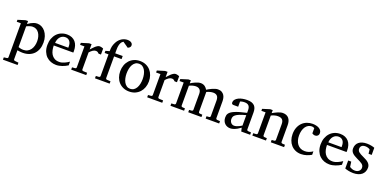

<svg xmlns="http://www.w3.org/2000/svg" viewBox="-9 -1757 5998 2994"><g transform="rotate(20 2990.5 -259.5)"><path d="M424.8 -233.9Q424.8 -272.5 415.8 -306.9Q406.7 -341.3 389.2 -367.4Q371.6 -393.6 345.5 -408.7Q319.3 -423.8 285.2 -423.8Q266.1 -423.8 247.8 -418.9Q229.5 -414.1 215.3 -408.7Q198.7 -402.3 183.1 -394V-49.8Q194.8 -45.4 208 -42Q219.2 -39.1 233.9 -36.6Q248.5 -34.2 264.2 -34.2Q305.2 -34.2 335.4 -50.8Q365.7 -67.4 385.5 -95Q405.3 -122.6 415 -158.7Q424.8 -194.8 424.8 -233.9ZM524.9 -248Q524.9 -189 507.6 -140.9Q490.2 -92.8 457.8 -58.8Q425.3 -24.9 378.2 -6.3Q331.1 12.2 272 12.2Q258.3 12.2 242.7 11Q227.1 9.8 213.9 7.8Q198.2 5.9 183.1 2.9V151.9Q183.1 161.1 189.5 166.5Q195.8 171.9 205.1 172.9L264.2 179.2V217.8H21V179.2L68.8 172.9Q78.1 171.9 84 166.5Q89.8 161.1 89.8 151.9V-411.1H21V-443.8L144 -481.9H183.1V-432.1Q204.6 -449.2 229 -462.9Q250 -474.6 277.3 -484.4Q304.7 -494.1 334 -494.1Q372.6 -494.1 407.2 -476.6Q441.9 -459 468 -426.8Q494.1 -394.5 509.5 -349.1Q524.9 -303.7 524.9 -248Z M1015.1 -49.8Q994.1 -36.6 971.4 -25.4Q948.7 -14.2 924.6 -5.9Q900.4 2.4 875.5 7.3Q850.6 12.2 825.2 12.2Q779.8 12.2 737.8 -3.2Q695.8 -18.6 663.8 -49.3Q631.8 -80.1 612.5 -126.7Q593.3 -173.3 593.3 -235.8Q593.3 -294.4 610.8 -342Q628.4 -389.6 659.7 -423.6Q690.9 -457.5 733.9 -475.8Q776.9 -494.1 828.1 -494.1Q874.5 -494.1 909.7 -478.8Q944.8 -463.4 968.3 -436.3Q991.7 -409.2 1003.4 -371.3Q1015.1 -333.5 1015.1 -289.1V-275.9Q1015.1 -268.1 1014.2 -261.2H689.9Q689.9 -223.1 698 -185.1Q706.1 -147 725.1 -116.7Q744.1 -86.4 776.4 -67.6Q808.6 -48.8 856.9 -48.8Q878.4 -48.8 899.4 -54.4Q920.4 -60.1 940.7 -68.8Q960.9 -77.6 979.5 -88.6Q998 -99.6 1015.1 -110.8ZM915 -328.1Q915 -353 909.2 -374.3Q903.3 -395.5 891.4 -411.1Q879.4 -426.8 861.1 -435.8Q842.8 -444.8 817.9 -444.8Q793 -444.8 771.5 -435.3Q750 -425.8 733.6 -407.7Q717.3 -389.6 707.3 -364Q697.3 -338.4 695.3 -306.2H915Z M1391.1 -379.9Q1381.3 -391.1 1368.7 -399.2Q1356 -407.2 1337.4 -407.2Q1313 -407.2 1288.1 -390.9Q1263.2 -374.5 1237.3 -345.2V-64Q1237.3 -54.7 1243.2 -48.8Q1249 -43 1258.3 -42L1324.2 -39.1V0H1074.2V-38.1L1123.5 -42Q1132.3 -43 1138.4 -48.8Q1144.5 -54.7 1144.5 -64V-411.1H1072.3V-443.8L1196.3 -481.9H1237.3V-393.1Q1248 -404.8 1263.4 -422.1Q1278.8 -439.5 1296.4 -455.6Q1314 -471.7 1332.8 -482.9Q1351.6 -494.1 1369.1 -494.1Q1377 -494.1 1385.7 -492.7Q1394.5 -491.2 1402.8 -489Q1411.1 -486.8 1418.2 -484.1Q1425.3 -481.4 1430.2 -479V-379.9Z M1829.6 -676.8Q1829.6 -661.6 1823.5 -651.6Q1817.4 -641.6 1809.3 -635.5Q1801.3 -629.4 1793.7 -626.5Q1786.1 -623.5 1783.2 -623Q1782.2 -624 1775.1 -629.2Q1768.1 -634.3 1758.1 -641.4Q1748 -648.4 1736.6 -656.2Q1725.1 -664.1 1715.3 -671.1Q1705.6 -678.2 1698.7 -682.9Q1691.9 -687.5 1691.4 -688Q1680.7 -682.1 1670.2 -671.4Q1659.7 -660.6 1651.1 -642.6Q1642.6 -624.5 1637.5 -598.9Q1632.3 -573.2 1632.3 -538.1V-474.1H1756.3V-422.9H1632.3V-64Q1632.3 -54.7 1638.4 -48.8Q1644.5 -43 1653.3 -42L1712.4 -39.1V0H1469.2V-39.1L1518.6 -42Q1527.3 -43 1533.4 -48.8Q1539.6 -54.7 1539.6 -64V-422.9H1475.6V-458L1539.6 -476.1Q1539.6 -501 1541.3 -520.8Q1543 -540.5 1547.1 -557.9Q1551.3 -575.2 1557.6 -591.6Q1564 -607.9 1573.2 -626Q1587.9 -654.3 1607.2 -675Q1626.5 -695.8 1648.7 -709.5Q1670.9 -723.1 1695.1 -730Q1719.2 -736.8 1743.7 -736.8Q1764.6 -736.8 1780.8 -731.9Q1796.9 -727.1 1807.9 -718.8Q1818.8 -710.4 1824.2 -699.7Q1829.6 -689 1829.6 -676.8Z M2172.4 -241.2Q2172.4 -282.2 2164.3 -319.8Q2156.2 -357.4 2139.6 -386.2Q2123 -415 2098.1 -432.1Q2073.2 -449.2 2039.6 -449.2Q2004.9 -449.2 1979.5 -432.1Q1954.1 -415 1937.7 -386.2Q1921.4 -357.4 1913.6 -319.8Q1905.8 -282.2 1905.8 -241.2Q1905.8 -200.7 1913.8 -163.1Q1921.9 -125.5 1938.5 -96.7Q1955.1 -67.9 1980 -50.5Q2004.9 -33.2 2038.6 -33.2Q2072.8 -33.2 2098.1 -50.3Q2123.5 -67.4 2139.9 -96.2Q2156.2 -125 2164.3 -162.6Q2172.4 -200.2 2172.4 -241.2ZM2276.4 -240.2Q2276.4 -187 2259.5 -140.9Q2242.7 -94.7 2211.7 -60.8Q2180.7 -26.9 2136.5 -7.3Q2092.3 12.2 2037.6 12.2Q1982.9 12.2 1939 -7.1Q1895 -26.4 1864.3 -60.1Q1833.5 -93.8 1817.1 -139.9Q1800.8 -186 1800.8 -240.2Q1800.8 -293.5 1817.4 -339.8Q1834 -386.2 1865.2 -420.7Q1896.5 -455.1 1940.7 -474.6Q1984.9 -494.1 2040.5 -494.1Q2096.2 -494.1 2140.1 -474.1Q2184.1 -454.1 2214.4 -419.7Q2244.6 -385.3 2260.5 -339.1Q2276.4 -293 2276.4 -240.2Z M2652.3 -379.9Q2642.6 -391.1 2629.9 -399.2Q2617.2 -407.2 2598.6 -407.2Q2574.2 -407.2 2549.3 -390.9Q2524.4 -374.5 2498.5 -345.2V-64Q2498.5 -54.7 2504.4 -48.8Q2510.3 -43 2519.5 -42L2585.4 -39.1V0H2335.4V-38.1L2384.8 -42Q2393.6 -43 2399.7 -48.8Q2405.8 -54.7 2405.8 -64V-411.1H2333.5V-443.8L2457.5 -481.9H2498.5V-393.1Q2509.3 -404.8 2524.7 -422.1Q2540 -439.5 2557.6 -455.6Q2575.2 -471.7 2594 -482.9Q2612.8 -494.1 2630.4 -494.1Q2638.2 -494.1 2647 -492.7Q2655.8 -491.2 2664.1 -489Q2672.4 -486.8 2679.4 -484.1Q2686.5 -481.4 2691.4 -479V-379.9Z M3305.7 0V-39.1L3347.7 -42Q3356.9 -43 3362.8 -48.8Q3368.7 -54.7 3368.7 -64V-318.8Q3368.7 -342.3 3364.3 -361.1Q3359.9 -379.9 3349.4 -393.1Q3338.9 -406.2 3321.8 -413.6Q3304.7 -420.9 3279.8 -420.9Q3267.1 -420.9 3253.2 -418.7Q3239.3 -416.5 3225.3 -412.8Q3211.4 -409.2 3198 -404.1Q3184.6 -398.9 3172.9 -393.1V-64Q3172.9 -54.7 3178.7 -48.8Q3184.6 -43 3193.8 -42L3235.8 -39.1V0H3016.6V-39.1L3058.6 -42Q3067.9 -43 3073.7 -48.8Q3079.6 -54.7 3079.6 -64V-325.2Q3079.6 -346.2 3075 -364Q3070.3 -381.8 3059.8 -394.3Q3049.3 -406.7 3032.5 -413.8Q3015.6 -420.9 2991.7 -420.9Q2977.5 -420.9 2962.2 -418.2Q2946.8 -415.5 2932.6 -411.4Q2918.5 -407.2 2906 -402.1Q2893.6 -397 2884.8 -392.1V-64Q2884.8 -54.7 2890.6 -48.8Q2896.5 -43 2905.8 -42L2947.8 -39.1V0H2721.7V-39.1L2770.5 -42Q2779.8 -43 2785.6 -48.8Q2791.5 -54.7 2791.5 -64V-411.1H2722.7V-443.8L2843.8 -481.9H2884.8V-432.1Q2901.4 -442.4 2921.6 -453.1Q2941.9 -463.9 2963.4 -473.1Q2984.9 -482.4 3006.6 -488.3Q3028.3 -494.1 3047.9 -494.1Q3069.3 -494.1 3086.9 -488Q3104.5 -481.9 3117.9 -471.9Q3131.3 -461.9 3141.4 -449.5Q3151.4 -437 3157.7 -424.8Q3172.9 -434.1 3194.3 -446.3Q3215.8 -458.5 3239.7 -469Q3263.7 -479.5 3287.6 -486.8Q3311.5 -494.1 3331.5 -494.1Q3371.1 -494.1 3396 -479.7Q3420.9 -465.3 3435.3 -443.1Q3449.7 -420.9 3455.1 -393.6Q3460.4 -366.2 3460.4 -340.8V-64Q3460.4 -54.7 3466.6 -48.8Q3472.7 -43 3481.4 -42L3529.8 -39.1V0Z M3882.8 -267.1Q3815.4 -250 3775.9 -233.4Q3736.3 -216.8 3716.1 -200Q3695.8 -183.1 3690.2 -165.8Q3684.6 -148.4 3684.6 -129.9Q3684.6 -114.3 3689.7 -99.4Q3694.8 -84.5 3704.3 -72.8Q3713.9 -61 3727.8 -54Q3741.7 -46.9 3759.8 -46.9Q3779.8 -46.9 3801.5 -54.2Q3823.2 -61.5 3841.3 -70.3Q3862.3 -80.6 3882.8 -94.2ZM3896 0 3882.8 -59.1Q3856.4 -39.1 3828.6 -23.4Q3816.4 -16.6 3802.7 -10.3Q3789.1 -3.9 3774.7 1.2Q3760.3 6.3 3745.4 9.3Q3730.5 12.2 3715.8 12.2Q3688.5 12.2 3664.8 2.9Q3641.1 -6.3 3623.5 -23.9Q3606 -41.5 3595.9 -66.4Q3585.9 -91.3 3585.9 -123Q3585.9 -141.6 3589.6 -158.2Q3593.3 -174.8 3604.5 -190.4Q3615.7 -206.1 3636 -220.5Q3656.2 -234.9 3689.2 -249Q3722.2 -263.2 3769.8 -277.1Q3817.4 -291 3882.8 -305.2V-348.1Q3882.8 -398.4 3860.4 -422.6Q3837.9 -446.8 3789.6 -446.8Q3763.2 -446.8 3744.6 -441.9Q3726.1 -437 3718.8 -434.1V-347.2H3646Q3639.2 -347.2 3632.6 -348.1Q3626 -349.1 3620.6 -352.3Q3615.2 -355.5 3612.1 -361.1Q3608.9 -366.7 3608.9 -376Q3608.9 -406.7 3627.4 -429Q3646 -451.2 3675.8 -465.8Q3705.6 -480.5 3742.7 -487.3Q3779.8 -494.1 3816.9 -494.1Q3863.3 -494.1 3893.8 -482.9Q3924.3 -471.7 3942.1 -451.7Q3960 -431.6 3967.3 -404.3Q3974.6 -377 3974.6 -344.2V-64Q3974.6 -54.7 3980.7 -48.8Q3986.8 -43 3995.6 -42L4043.9 -39.1V0Z M4386.7 0V-39.1L4428.7 -42Q4437.5 -43 4443.6 -48.8Q4449.7 -54.7 4449.7 -64V-324.2Q4449.7 -371.6 4427.7 -396.2Q4405.8 -420.9 4353.5 -420.9Q4324.7 -420.9 4296.9 -412.8Q4269 -404.8 4243.7 -392.1V-64Q4243.7 -54.7 4249.5 -48.8Q4255.4 -43 4264.6 -42L4306.6 -39.1V0H4080.6V-39.1L4129.4 -42Q4138.7 -43 4144.5 -48.8Q4150.4 -54.7 4150.4 -64V-411.1H4080.6V-443.8L4202.6 -481.9H4243.7V-432.1Q4264.6 -443.8 4286.4 -455.1Q4308.1 -466.3 4329.6 -475.1Q4351.1 -483.9 4371.1 -489Q4391.1 -494.1 4408.7 -494.1Q4474.1 -494.1 4508.3 -453.6Q4542.5 -413.1 4542.5 -339.8V-64Q4542.5 -54.7 4548.6 -48.8Q4554.7 -43 4563.5 -42L4607.4 -39.1V0Z M5059.6 -37.1Q5042.5 -28.3 5023.7 -19.3Q5004.9 -10.3 4983.6 -3.4Q4962.4 3.4 4939.2 7.8Q4916 12.2 4890.6 12.2Q4837.9 12.2 4795.7 -6.6Q4753.4 -25.4 4723.6 -58.8Q4693.8 -92.3 4677.7 -138.2Q4661.6 -184.1 4661.6 -237.8Q4661.6 -300.8 4681.2 -348.6Q4700.7 -396.5 4733.9 -429Q4767.1 -461.4 4810.8 -477.8Q4854.5 -494.1 4902.3 -494.1Q4935.1 -494.1 4963.6 -487.5Q4992.2 -481 5012.9 -468.3Q5033.7 -455.6 5045.7 -437Q5057.6 -418.5 5057.6 -394Q5057.6 -379.4 5052.5 -368.4Q5047.4 -357.4 5039.1 -349.9Q5030.8 -342.3 5020.3 -338.6Q5009.8 -335 4998.5 -335Q4981.9 -335 4969.7 -340.6Q4957.5 -346.2 4948.2 -352.1V-439Q4938 -444.8 4927 -448.5Q4916 -452.1 4906.2 -452.1Q4873 -452.1 4846.4 -437Q4819.8 -421.9 4801.5 -395Q4783.2 -368.2 4773.4 -331.3Q4763.7 -294.4 4763.7 -251Q4763.7 -209.5 4774.2 -172.9Q4784.7 -136.2 4805.4 -109.1Q4826.2 -82 4857.2 -66.4Q4888.2 -50.8 4929.2 -50.8Q4964.4 -50.8 4995.8 -61.8Q5027.3 -72.8 5059.6 -94.2Z M5549.3 -49.8Q5528.3 -36.6 5505.6 -25.4Q5482.9 -14.2 5458.7 -5.9Q5434.6 2.4 5409.7 7.3Q5384.8 12.2 5359.4 12.2Q5314 12.2 5272 -3.2Q5230 -18.6 5198 -49.3Q5166 -80.1 5146.7 -126.7Q5127.4 -173.3 5127.4 -235.8Q5127.4 -294.4 5145 -342Q5162.6 -389.6 5193.8 -423.6Q5225.1 -457.5 5268.1 -475.8Q5311 -494.1 5362.3 -494.1Q5408.7 -494.1 5443.8 -478.8Q5479 -463.4 5502.4 -436.3Q5525.9 -409.2 5537.6 -371.3Q5549.3 -333.5 5549.3 -289.1V-275.9Q5549.3 -268.1 5548.3 -261.2H5224.1Q5224.1 -223.1 5232.2 -185.1Q5240.2 -147 5259.3 -116.7Q5278.3 -86.4 5310.5 -67.6Q5342.8 -48.8 5391.1 -48.8Q5412.6 -48.8 5433.6 -54.4Q5454.6 -60.1 5474.9 -68.8Q5495.1 -77.6 5513.7 -88.6Q5532.2 -99.6 5549.3 -110.8ZM5449.2 -328.1Q5449.2 -353 5443.4 -374.3Q5437.5 -395.5 5425.5 -411.1Q5413.6 -426.8 5395.3 -435.8Q5377 -444.8 5352.1 -444.8Q5327.1 -444.8 5305.7 -435.3Q5284.2 -425.8 5267.8 -407.7Q5251.5 -389.6 5241.5 -364Q5231.4 -338.4 5229.5 -306.2H5449.2Z M5947.3 -145Q5947.3 -108.4 5934.1 -79.1Q5920.9 -49.8 5896.5 -29.5Q5872.1 -9.3 5836.4 1.5Q5800.8 12.2 5756.3 12.2Q5733.4 12.2 5711.7 9.5Q5689.9 6.8 5671.6 2.7Q5653.3 -1.5 5639.2 -5.9Q5625 -10.3 5617.7 -13.2V-146H5668.5L5680.7 -61Q5695.8 -51.3 5718 -42.2Q5740.2 -33.2 5769.5 -33.2Q5791 -33.2 5807.6 -39.8Q5824.2 -46.4 5835.7 -57.1Q5847.2 -67.9 5853.3 -81.8Q5859.4 -95.7 5859.4 -110.8Q5859.4 -131.8 5851.1 -146.7Q5842.8 -161.6 5827.1 -173.6Q5811.5 -185.5 5788.8 -196.8Q5766.1 -208 5737.3 -222.2Q5710 -235.4 5689 -248.3Q5668 -261.2 5653.6 -276.1Q5639.2 -291 5631.8 -308.8Q5624.5 -326.7 5624.5 -349.1Q5624.5 -382.3 5636.5 -409.2Q5648.4 -436 5671.4 -454.8Q5694.3 -473.6 5727.8 -483.9Q5761.2 -494.1 5804.7 -494.1Q5826.7 -494.1 5846.7 -491.7Q5866.7 -489.3 5883.3 -485.8Q5899.9 -482.4 5912.6 -478.5Q5925.3 -474.6 5932.6 -471.2V-353H5880.4L5872.6 -422.9Q5861.8 -431.2 5840.8 -438.5Q5819.8 -445.8 5796.4 -445.8Q5754.9 -445.8 5735.1 -427Q5715.3 -408.2 5715.3 -378.9Q5715.3 -361.8 5720.9 -349.1Q5726.6 -336.4 5739.5 -325.2Q5752.4 -314 5773.7 -302.2Q5794.9 -290.5 5826.7 -275.9Q5853 -264.2 5875 -251.5Q5897 -238.8 5913.1 -223.1Q5929.2 -207.5 5938.2 -188.5Q5947.3 -169.4 5947.3 -145Z"/></g></svg>

Font: BabelStone Ogham
Style: Italic
Weight: 400
Italic angle: -30°
Designer: Andrew West
Foundry: BabelStone
Version: Version 2.02 March 14, 2022